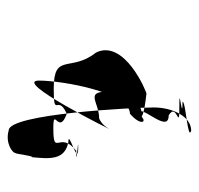

<svg xmlns="http://www.w3.org/2000/svg" viewBox="-29 -548 504 486"><g transform="rotate(90 223.0 -305.0)"><path d="M113 -296C78 -368 212 -424 218 -424C202 -424 304 -418 270 -402C234 -402 323 -480 272 -480C236 -501 318 -507 248 -507H238C202 -507 289 -515 238 -515C234 -523 338 -528 311 -537C275 -537 252 -490 252 -442C252 -394 268 -75 310 -75C342 -66 368 -84 368 -94C369 -90 374 -135 378 -135C382 -178 386 -217 340 -226C304 -226 406 -251 354 -251C318 -251 414 -246 362 -246C308 -204 380 -188 304 -188C248 -188 324 -202 268 -222C216 -199 283 -189 204 -189C112 -189 164 -232 113 -296ZM184 -152C184 -82 310 -336 310 -336C304 -323 294 -310 280 -304C238 -304 211 -266 212 -328C212 -381 238 -414 276 -412C290 -425 298 -408 268 -382C214 -382 184 -211 184 -152Z"/></g></svg>

Font: Zinc
Style: Regular
Weight: 400
Version: Version 1